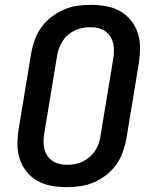

<svg xmlns="http://www.w3.org/2000/svg" viewBox="-20 -763 640 791"><path d="M255 8Q223 8 192 2.5Q161 -3 135 -17.5Q109 -32 90 -55.5Q71 -79 61.5 -107.5Q52 -136 52 -168Q52 -200 57 -232L109 -547Q114 -574 124 -601Q134 -628 151.5 -652Q169 -676 193 -694Q217 -712 243.5 -723.5Q270 -735 298 -739Q326 -743 354 -743Q386 -743 417 -737.5Q448 -732 474 -717.5Q500 -703 519 -679.5Q538 -656 547.5 -627.5Q557 -599 557 -567Q557 -535 552 -503L500 -188Q495 -161 485 -134Q475 -107 457.5 -83Q440 -59 416.5 -41Q393 -23 366 -11.5Q339 0 311 4Q283 8 255 8ZM256 -84Q272 -84 288.5 -87Q305 -90 320 -97Q335 -104 348.5 -115.5Q362 -127 371.5 -141.5Q381 -156 386.5 -171.5Q392 -187 394 -203L446 -518Q449 -535 449.5 -551.5Q450 -568 446.5 -583.5Q443 -599 435 -612Q427 -625 414 -634Q401 -643 385.5 -647Q370 -651 353 -651Q337 -651 320.5 -648Q304 -645 289 -638Q274 -631 260.5 -619.5Q247 -608 238 -593.5Q229 -579 223 -563.5Q217 -548 215 -532L163 -217Q160 -200 159.5 -183.5Q159 -167 162.5 -151.5Q166 -136 174 -123Q182 -110 195 -101Q208 -92 223.5 -88Q239 -84 256 -84Z"/></svg>

Font: Iosevka SmBd Ex Obl
Style: Regular
Weight: 600
Width: 7
Italic angle: -9°
Monospace: yes
Designer: Belleve Invis
Foundry: Belleve Invis
Version: Version 32.5.0; ttfautohint (v1.8.4)